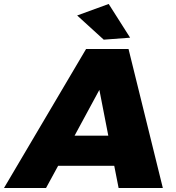

<svg xmlns="http://www.w3.org/2000/svg" viewBox="-82 -948 888 968"><path d="M516 0 494 -112H211L150 0H-62L352 -701H566L739 0ZM294 -264H464L419 -495ZM466 -928 574 -758 441 -748 307 -870Z"/></svg>

Font: Gontserrat ExtraBold
Style: Italic
Weight: 800
Italic angle: -11.3°
Designer: Julieta Ulanovsky
Foundry: Julieta Ulanovsky
Version: Version 6.001